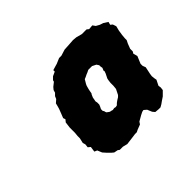

<svg xmlns="http://www.w3.org/2000/svg" viewBox="-80 -804 470 470"><g transform="rotate(-45 155.5 -569.0)"><path d="M157 -436 142 -434 126 -432 114 -435H103L99 -438L89 -440L83 -445L76 -452L68 -461L63 -473L56 -476L58 -490L52 -495L53 -504L51 -511L54 -524V-532L55 -542V-549V-560L57 -576L62 -582L60 -588L64 -598L69 -611L71 -618L73 -626L81 -633L84 -640L90 -646L92 -653L97 -659L107 -667L108 -671L115 -678L126 -683V-688L136 -691L143 -693L157 -699H165L181 -704L198 -705L212 -706L223 -705L234 -702L238 -701H246H254L259 -697L271 -698L276 -691L285 -686L294 -683L305 -676L303 -668L308 -664L311 -655L308 -643L306 -630L305 -619V-613L301 -605L296 -592V-583L293 -578L296 -567L288 -548V-541L291 -533L287 -514L286 -507L287 -498L288 -493L281 -479L282 -472L281 -464L275 -458L270 -453L261 -447L254 -442L247 -438H241L230 -439L225 -445L220 -457L213 -463L208 -462L200 -458L186 -450L182 -444L169 -439L163 -436ZM160 -516 166 -517 170 -516 175 -517 179 -521 183 -524 186 -526 191 -529 195 -533 197 -537 200 -543 202 -547 203 -557V-561V-567L204 -575L205 -580L207 -584L209 -588L211 -592L213 -598L212 -600L215 -607L214 -613V-617L210 -623L204 -626L200 -628H193H187L181 -625L176 -623L170 -620L165 -618L162 -613L159 -608L157 -604L155 -597L154 -593L153 -588L152 -582L150 -579L147 -572L146 -566L145 -561L146 -556V-549L144 -544L141 -538V-532L143 -529L144 -525L145 -523L149 -520L152 -518L157 -517Z"/></g></svg>

Font: Winky Rough ExtraBold
Style: Italic
Weight: 800
Italic angle: -8.97852°
Designer: Simon Atzbach
Foundry: typofactur
Version: Version 1.206; ttfautohint (v1.8.4.7-5d5b)